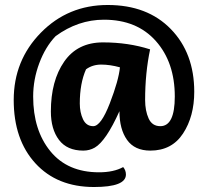

<svg xmlns="http://www.w3.org/2000/svg" viewBox="-20 -738 834 770"><path d="M474 -68Q485 -55 485 -38Q485 12 357 12Q209 12 122 -83Q35 -178 35 -337Q35 -496 144 -607Q253 -718 412 -718Q571 -718 665 -621.5Q759 -525 759 -370Q759 -271 714 -202.5Q669 -134 583 -134Q520 -134 489.5 -177Q459 -220 459 -292Q405 -172 360 -146Q339 -134 314 -134Q249 -134 216.5 -177Q184 -220 184 -291Q184 -414 237.5 -491Q291 -568 393 -568Q495 -568 582 -540Q562 -445 562 -337Q562 -294 576 -263Q590 -232 623 -232Q681 -232 681 -351Q681 -488 605 -573.5Q529 -659 397 -659Q293 -659 203 -593Q162 -550 137.5 -484.5Q113 -419 113 -351Q113 -216 182 -131.5Q251 -47 377 -47Q436 -47 474 -68ZM461 -468Q421 -479 386 -479Q351 -479 325 -460Q300 -404 300 -323Q300 -287 313 -259.5Q326 -232 354 -232Q385 -232 420.5 -324Q456 -416 461 -468Z"/></svg>

Font: Salsa
Style: Regular
Weight: 400
Designer: John Vargas Beltrn
Foundry: John Vargas Beltran
Version: Version 1.002